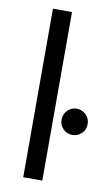

<svg xmlns="http://www.w3.org/2000/svg" viewBox="-84 -775 478 819"><g transform="rotate(10 155.0 -365.0)"><path d="M77.3 -730V0H159.9V-730ZM252 -214Q275.4 -214 292 -230.2Q308.6 -246.4 308.6 -270.8Q308.6 -294.4 291.8 -311Q275.1 -327.6 251.8 -327.6Q228.6 -327.6 212.1 -311Q195.7 -294.4 195.7 -270.8Q195.7 -246.4 212.2 -230.2Q228.6 -214 252 -214Z"/></g></svg>

Font: Secuela Black
Style: Regular
Weight: 900
Designer: Fernando Haro
Foundry: deFharo
Version: Version 1.704